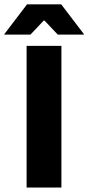

<svg xmlns="http://www.w3.org/2000/svg" viewBox="-62 -846 399 866"><path d="M215 0H58V-639H215ZM60 -826.5H214L316.5 -692V-690H198.5L139 -753H135L75.5 -690H-42.5V-692Z"/></svg>

Font: Anek Odia
Style: Bold
Weight: 700
Designer: Yesha Goshar & Mahesh Sahu (Odia), Yesha Goshar (Latin)
Foundry: Ek Type
Version: Version 1.003